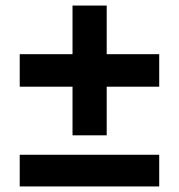

<svg xmlns="http://www.w3.org/2000/svg" viewBox="-20 -672 644 691"><path d="M553 -477H364V-652H241V-477H51V-360H241V-185H364V-360H553ZM553 -115H51V-1H553Z"/></svg>

Font: Work Sans
Style: Bold
Weight: 700
Designer: Wei Huang
Foundry: Wei Huang
Version: Version 2.012